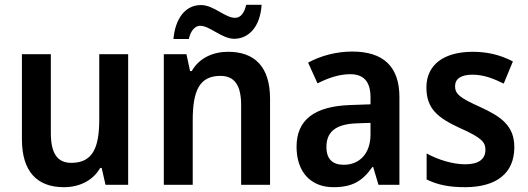

<svg xmlns="http://www.w3.org/2000/svg" viewBox="-20 -767 2191 797"><path d="M512 -542H392V-271C392 -154 365 -91 276 -91C217 -91 191 -132 191 -215V-542H71V-189C71 -56 133 10 245 10C308 10 365 -16 396 -70H402L418 0H512Z M700 -605H764C771 -640 790 -660 811 -660C851 -660 901 -606 952 -606C1012 -606 1060 -655 1066 -747H1002C994 -713 979 -693 956 -693C913 -693 868 -746 814 -746C748 -746 707 -688 700 -605ZM927 -552C865 -552 807 -527 776 -472H769L754 -542H660V0H780V-267C780 -391 808 -452 895 -452C955 -452 981 -411 981 -330V0H1101V-357C1101 -491 1036 -552 927 -552Z M1442 -553C1375 -553 1310 -535 1259 -507L1298 -421C1344 -444 1388 -459 1434 -459C1489 -459 1518 -429 1518 -363V-334L1434 -331C1286 -326 1211 -270 1211 -158C1211 -53 1270 10 1364 10C1444 10 1485 -16 1526 -74H1529L1551 0H1638V-364C1638 -491 1571 -553 1442 -553ZM1461 -255 1518 -257V-209C1518 -128 1471 -83 1407 -83C1363 -83 1335 -104 1335 -157C1335 -216 1369 -252 1461 -255Z M2115 -156C2115 -246 2059 -283 1975 -322C1888 -361 1869 -377 1869 -409C1869 -440 1894 -457 1941 -457C1988 -457 2028 -441 2071 -420L2109 -512C2055 -540 2002 -552 1942 -552C1825 -552 1750 -500 1750 -404C1750 -316 1797 -278 1888 -236C1981 -195 1995 -176 1995 -145C1995 -108 1969 -85 1911 -85C1858 -85 1796 -105 1751 -130V-22C1796 0 1843 10 1910 10C2040 10 2115 -47 2115 -156Z"/></svg>

Font: Noto Sans Gujarati UI SemiCondensed SemiBold
Style: Regular
Weight: 600
Width: 4
Designer: Jelle Bosma - Monotype Design Team, Universal Thirst
Foundry: Monotype Imaging Inc.
Version: Version 2.106